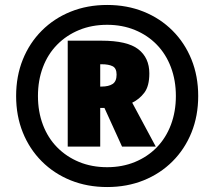

<svg xmlns="http://www.w3.org/2000/svg" viewBox="-20 -744 864 774"><path d="M253 -153V-580H389Q493 -580 537.5 -545.5Q582 -511 582 -448Q582 -397 562 -370.5Q542 -344 513 -330L608 -153H472L401 -309H384V-153ZM389 -395Q418 -395 434 -405.5Q450 -416 450 -443Q450 -469 434 -477Q418 -485 390 -485H384V-395ZM412 10Q332 10 265 -17Q198 -44 148.5 -93.5Q99 -143 72 -210Q45 -277 45 -357Q45 -437 72 -504Q99 -571 148.5 -620.5Q198 -670 265 -697Q332 -724 412 -724Q492 -724 559 -697Q626 -670 675.5 -620.5Q725 -571 752 -504Q779 -437 779 -357Q779 -277 752 -210Q725 -143 675.5 -93.5Q626 -44 559 -17Q492 10 412 10ZM412 -70Q473 -70 524 -91Q575 -112 612 -150Q649 -188 669 -241Q689 -294 689 -357Q689 -420 669 -473Q649 -526 612 -564Q575 -602 524 -623Q473 -644 412 -644Q350 -644 299 -623Q248 -602 210.5 -564Q173 -526 153 -473Q133 -420 133 -357Q133 -294 153 -241Q173 -188 210.5 -150Q248 -112 299 -91Q350 -70 412 -70Z"/></svg>

Font: Noto Sans Armenian Black
Style: Regular
Weight: 900
Version: Version 2.007